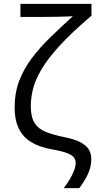

<svg xmlns="http://www.w3.org/2000/svg" viewBox="-20 -780 521 995"><path d="M453.1 43.9Q453.1 86.9 434.3 125Q415.5 163.1 391.1 194.8H310.5Q326.7 173.8 340.8 150.4Q355 127 363.5 104.5Q372.1 82 372.1 64.5Q372.1 48.8 363.3 36.4Q354.5 23.9 328.4 13.7Q302.2 3.4 249.5 -5.9Q185.5 -17.1 142.3 -43.2Q99.1 -69.3 77.4 -114Q55.7 -158.7 55.7 -224.1Q55.7 -297.9 79.1 -359.9Q102.5 -421.9 144 -477.3Q185.5 -532.7 240.2 -585.9Q294.9 -639.2 357.4 -695.8Q351.6 -695.3 329.3 -694.6Q307.1 -693.8 276.4 -693.1Q245.6 -692.4 213.4 -692.4H85.9V-759.8H454.1V-698.7Q351.6 -611.8 289.3 -543.5Q227.1 -475.1 194.6 -419.9Q162.1 -364.7 150.9 -318.4Q139.6 -272 139.6 -229.5Q139.6 -172.9 159.7 -142.1Q179.7 -111.3 218 -96.2Q256.3 -81.1 311 -69.8Q361.8 -60.1 393.1 -44.7Q424.3 -29.3 438.7 -7.6Q453.1 14.2 453.1 43.9Z"/></svg>

Font: Wonky
Style: Regular
Weight: 400
Designer: Monotype Design Team
Foundry: Monotype Imaging Inc.
Version: Version 3.000